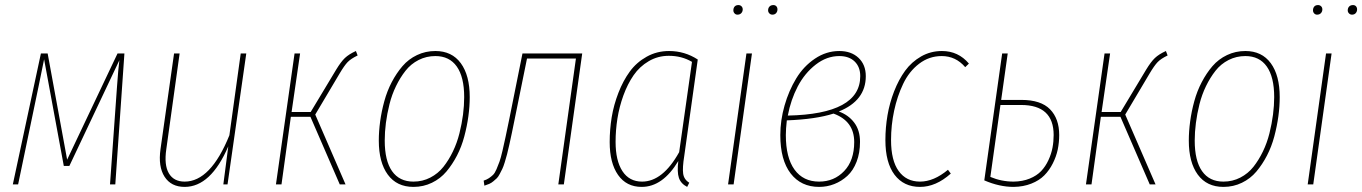

<svg xmlns="http://www.w3.org/2000/svg" viewBox="-20 -731 5399 761"><path d="M473.1 -519 437 0H416L443.8 -388.2Q448.7 -458 453.1 -492.2L254.9 -73.2H232.9L154.8 -496.1Q150.4 -471.7 132.8 -388.2L51.8 0H30.8L142.1 -519H168.9L246.1 -98.1L445.8 -519Z M711.9 9.8Q658.2 9.8 632.3 -30.5Q606.4 -70.8 616.2 -140.1L669.9 -519H691.9L639.2 -140.1Q629.9 -77.1 649.2 -44.2Q668.5 -11.2 711.9 -11.2Q814.9 -11.2 889.2 -194.8L934.1 -519H956.1L881.8 0H865.2L884.8 -150.9Q815.4 9.8 711.9 9.8Z M1390.6 -528.8 1397.5 -511.2Q1371.1 -498.5 1357.9 -484.9Q1344.7 -471.2 1325.7 -439L1229.5 -276.9L1349.6 0H1326.7L1210.4 -268.1H1132.8L1095.7 0H1073.7L1147.5 -519H1169.4L1135.7 -287.1H1211.4L1312.5 -455.1Q1331.1 -485.8 1346.9 -501Q1362.8 -516.1 1390.6 -528.8Z M1618.7 9.8Q1552.7 9.8 1517.1 -38.8Q1481.4 -87.4 1481.4 -173.8Q1481.4 -210.9 1486.8 -250.2Q1492.2 -289.6 1503.2 -329.8Q1514.2 -370.1 1532.7 -405.5Q1551.3 -440.9 1575.2 -468.8Q1599.1 -496.6 1632.8 -512.7Q1666.5 -528.8 1705.6 -528.8Q1771 -528.8 1806.4 -480.5Q1841.8 -432.1 1841.8 -346.2Q1841.8 -309.1 1836.4 -270Q1831.1 -231 1820.3 -190.4Q1809.6 -149.9 1791.3 -114.5Q1772.9 -79.1 1749.3 -51Q1725.6 -22.9 1691.9 -6.6Q1658.2 9.8 1618.7 9.8ZM1618.7 -11.2Q1654.8 -11.2 1685.5 -27.1Q1716.3 -43 1737.5 -69.8Q1758.8 -96.7 1775.1 -130.6Q1791.5 -164.6 1801 -202.6Q1810.5 -240.7 1815.2 -276.6Q1819.8 -312.5 1819.8 -346.2Q1819.8 -425.8 1790.5 -467.3Q1761.2 -508.8 1705.6 -508.8Q1669.9 -508.8 1639.2 -493.2Q1608.4 -477.5 1587.2 -450.4Q1565.9 -423.3 1549.6 -389.6Q1533.2 -356 1523.7 -317.9Q1514.2 -279.8 1509.5 -243.7Q1504.9 -207.5 1504.9 -173.8Q1504.9 -94.2 1533.9 -52.7Q1563 -11.2 1618.7 -11.2Z M2287.6 -519 2214.8 0H2192.9L2262.7 -499H2068.8L2020 -258.8Q2012.7 -223.1 2008.8 -204.1Q2004.9 -185.1 1999 -158.7Q1993.2 -132.3 1989.7 -119.4Q1986.3 -106.4 1980.7 -88.1Q1975.1 -69.8 1970.9 -61.5Q1966.8 -53.2 1960.7 -41.5Q1954.6 -29.8 1949 -24.4Q1943.4 -19 1935.5 -12.5Q1927.7 -5.9 1919.2 -2.2Q1910.6 1.5 1899.9 4.9L1897 -15.1Q1909.2 -19 1918 -24.9Q1926.8 -30.8 1934.1 -37.8Q1941.4 -44.9 1948 -60.5Q1954.6 -76.2 1959.7 -90.1Q1964.8 -104 1971.7 -133.8Q1978.5 -163.6 1983.9 -188.7Q1989.3 -213.9 1999 -261.2L2050.8 -519Z M2631.8 -528.8Q2693.8 -528.8 2745.6 -495.1L2691.9 -111.8Q2684.6 -66.4 2687.7 -43Q2690.9 -19.5 2711.9 -6.8L2703.6 9.8Q2678.7 -2.9 2670.9 -25.9Q2663.1 -48.8 2668.5 -92.8Q2606.9 9.8 2523.4 9.8Q2462.9 9.8 2429.7 -37.6Q2396.5 -85 2396.5 -168Q2396.5 -217.3 2404.5 -266.4Q2412.6 -315.4 2431.2 -363.3Q2449.7 -411.1 2476.3 -447.5Q2502.9 -483.9 2543.2 -506.3Q2583.5 -528.8 2631.8 -528.8ZM2630.9 -509.8Q2587.4 -509.8 2551.3 -488.5Q2515.1 -467.3 2491.2 -432.6Q2467.3 -397.9 2450.9 -352.8Q2434.6 -307.6 2427.2 -261.2Q2419.9 -214.8 2419.9 -168.9Q2419.9 -94.2 2447 -52.7Q2474.1 -11.2 2524.9 -11.2Q2606.9 -11.2 2671.9 -127.9L2722.7 -485.8Q2682.1 -509.8 2630.9 -509.8Z M2902.8 -672.9Q2896 -672.9 2891.4 -678Q2886.7 -683.1 2886.7 -689.9Q2886.7 -699.2 2891.8 -705.1Q2897 -710.9 2906.7 -710.9Q2914.1 -710.9 2918.9 -706.1Q2923.8 -701.2 2923.8 -693.8Q2923.8 -685.1 2918.2 -679Q2912.6 -672.9 2902.8 -672.9ZM3041.5 -672.9Q3034.2 -672.9 3029.3 -678Q3024.4 -683.1 3024.4 -689.9Q3024.4 -699.2 3030 -705.1Q3035.6 -710.9 3045.4 -710.9Q3052.7 -710.9 3057.1 -706.1Q3061.5 -701.2 3061.5 -693.8Q3061.5 -685.1 3056.2 -679Q3050.8 -672.9 3041.5 -672.9ZM2960.4 -519 2887.7 0H2865.7L2938.5 -519Z M3306.6 -528.8Q3354 -528.8 3382.8 -501.7Q3411.6 -474.6 3411.6 -429.2Q3411.6 -332 3304.7 -289.1Q3342.8 -275.4 3365.7 -245.1Q3388.7 -214.8 3388.7 -168.9Q3388.7 -125 3375.2 -90.1Q3361.8 -55.2 3338.6 -33.9Q3315.4 -12.7 3286.9 -1.5Q3258.3 9.8 3226.6 9.8Q3154.8 9.8 3113.8 -43.5Q3072.8 -96.7 3072.8 -195.8Q3072.8 -253.9 3089.6 -312.7Q3106.4 -371.6 3135.7 -419.9Q3165 -468.3 3210 -498.5Q3254.9 -528.8 3306.6 -528.8ZM3306.6 -508.8Q3256.8 -508.8 3213.1 -474.9Q3169.4 -440.9 3141.8 -388.2Q3114.3 -335.4 3102.5 -272.9Q3389.6 -278.8 3389.6 -429.2Q3389.6 -465.8 3367.4 -487.3Q3345.2 -508.8 3306.6 -508.8ZM3283.7 -280.8Q3213.9 -258.3 3098.6 -253.9Q3094.7 -219.7 3094.7 -195.8Q3094.7 -106 3129.2 -58.6Q3163.6 -11.2 3226.6 -11.2Q3286.1 -11.2 3325.9 -53Q3365.7 -94.7 3365.7 -168Q3365.7 -251 3283.7 -280.8Z M3713.4 -528.8Q3778.3 -528.8 3820.3 -479L3805.7 -464.8Q3768.1 -508.8 3712.4 -508.8Q3662.6 -508.8 3622.8 -478.3Q3583 -447.8 3559.6 -398.4Q3536.1 -349.1 3523.9 -292Q3511.7 -234.9 3511.7 -175.8Q3511.7 -94.7 3542 -53Q3572.3 -11.2 3626.5 -11.2Q3681.2 -11.2 3737.3 -58.1L3748.5 -43Q3689.5 9.8 3626.5 9.8Q3562 9.8 3525.6 -38.3Q3489.3 -86.4 3489.3 -175.8Q3489.3 -225.1 3497.6 -273.9Q3505.9 -322.8 3523.9 -369.1Q3542 -415.5 3567.6 -450.7Q3593.3 -485.8 3630.9 -507.3Q3668.5 -528.8 3713.4 -528.8Z M4028.3 -335Q4105.5 -335 4141.8 -297.9Q4178.2 -260.7 4178.2 -195.8Q4178.2 -166.5 4172.4 -138.4Q4166.5 -110.4 4152.8 -83.3Q4139.2 -56.2 4119.1 -35.9Q4099.1 -15.6 4067.6 -3.2Q4036.1 9.3 3997.6 9.8Q3940.9 9.8 3881.3 -16.1L3952.1 -519H3974.1L3948.2 -335ZM3997.6 -11.2Q4033.2 -11.7 4061.3 -23.2Q4089.4 -34.7 4106.7 -53Q4124 -71.3 4135.5 -96.2Q4147 -121.1 4151.6 -145.5Q4156.2 -169.9 4156.2 -195.8Q4156.2 -314.9 4027.3 -314.9H3945.3L3905.3 -29.8Q3949.2 -11.2 3997.6 -11.2Z M4601.1 -528.8 4607.9 -511.2Q4581.5 -498.5 4568.4 -484.9Q4555.2 -471.2 4536.1 -439L4439.9 -276.9L4560.1 0H4537.1L4420.9 -268.1H4343.3L4306.2 0H4284.2L4357.9 -519H4379.9L4346.2 -287.1H4421.9L4522.9 -455.1Q4541.5 -485.8 4557.4 -501Q4573.2 -516.1 4601.1 -528.8Z M4829.1 9.8Q4763.2 9.8 4727.5 -38.8Q4691.9 -87.4 4691.9 -173.8Q4691.9 -210.9 4697.3 -250.2Q4702.6 -289.6 4713.6 -329.8Q4724.6 -370.1 4743.2 -405.5Q4761.7 -440.9 4785.6 -468.8Q4809.6 -496.6 4843.3 -512.7Q4877 -528.8 4916 -528.8Q4981.4 -528.8 5016.8 -480.5Q5052.2 -432.1 5052.2 -346.2Q5052.2 -309.1 5046.9 -270Q5041.5 -231 5030.8 -190.4Q5020 -149.9 5001.7 -114.5Q4983.4 -79.1 4959.7 -51Q4936 -22.9 4902.3 -6.6Q4868.7 9.8 4829.1 9.8ZM4829.1 -11.2Q4865.2 -11.2 4896 -27.1Q4926.8 -43 4948 -69.8Q4969.2 -96.7 4985.6 -130.6Q5002 -164.6 5011.5 -202.6Q5021 -240.7 5025.6 -276.6Q5030.3 -312.5 5030.3 -346.2Q5030.3 -425.8 5001 -467.3Q4971.7 -508.8 4916 -508.8Q4880.4 -508.8 4849.6 -493.2Q4818.8 -477.5 4797.6 -450.4Q4776.4 -423.3 4760 -389.6Q4743.7 -356 4734.1 -317.9Q4724.6 -279.8 4720 -243.7Q4715.3 -207.5 4715.3 -173.8Q4715.3 -94.2 4744.4 -52.7Q4773.4 -11.2 4829.1 -11.2Z M5200.2 -672.9Q5193.4 -672.9 5188.7 -678Q5184.1 -683.1 5184.1 -689.9Q5184.1 -699.2 5189.2 -705.1Q5194.3 -710.9 5204.1 -710.9Q5211.4 -710.9 5216.3 -706.1Q5221.2 -701.2 5221.2 -693.8Q5221.2 -685.1 5215.6 -679Q5210 -672.9 5200.2 -672.9ZM5338.9 -672.9Q5331.5 -672.9 5326.7 -678Q5321.8 -683.1 5321.8 -689.9Q5321.8 -699.2 5327.4 -705.1Q5333 -710.9 5342.8 -710.9Q5350.1 -710.9 5354.5 -706.1Q5358.9 -701.2 5358.9 -693.8Q5358.9 -685.1 5353.5 -679Q5348.1 -672.9 5338.9 -672.9ZM5257.8 -519 5185.1 0H5163.1L5235.8 -519Z"/></svg>

Font: Fira Sans Compressed Thin
Style: Italic
Weight: 100
Width: 3
Italic angle: -8°
Designer: Carrois Corporate & Edenspiekermann AG
Foundry: Carrois Corporate GbR & Edenspiekermann AG
Version: Version 4.203;PS 004.203;hotconv 1.0.88;makeotf.lib2.5.64775